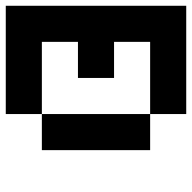

<svg xmlns="http://www.w3.org/2000/svg" viewBox="-20 -645 665 665"><g transform="rotate(90 312.5 -312.5)"><path d="M125 -125H375V0H0V-625H375V-500H125V-375H250V-250H125ZM500 -125H375V-500H500Z"/></g></svg>

Font: Tiny5
Style: Regular
Weight: 400
Designer: Stefan Schmidt
Foundry: Made with Bits'n'Picas by Kreative Software
Version: Version 1.002; ttfautohint (v1.8.4.7-5d5b)